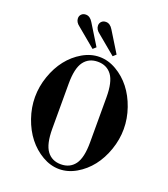

<svg xmlns="http://www.w3.org/2000/svg" viewBox="-170 -1068 1051 1204"><g transform="rotate(20 356.0 -466.0)"><path d="M70 -356C70 -309.3 78 -263 94 -217C110 -171 131.3 -131 158 -97C184.7 -63 216.3 -35.3 253 -14C289.7 7.3 327.3 18 366 18C404.7 18 442.3 7.3 479 -14C515.7 -35.3 547.3 -63 574 -97C600.7 -131 622 -171 638 -217C654 -263 662 -309.3 662 -356C662 -402.7 654 -449 638 -495C622 -541 600.7 -581 574 -615C547.3 -649 515.7 -676.7 479 -698C442.3 -719.3 404.7 -730 366 -730C327.3 -730 289.7 -719.3 253 -698C216.3 -676.7 184.7 -649 158 -615C131.3 -581 110 -541 94 -495C78 -449 70 -402.7 70 -356ZM240 -206V-506C240 -574.7 251 -623.8 273 -653.5C295 -683.2 326 -698 366 -698C406 -698 437 -683.2 459 -653.5C481 -623.8 492 -574.7 492 -506V-206C492 -137.3 481 -88.2 459 -58.5C437 -28.8 406 -14 366 -14C326 -14 295 -28.8 273 -58.5C251 -88.2 240 -137.3 240 -206ZM154 -912C154 -894.7 163 -879.3 181 -866L306 -762L326 -780L241 -918C228.3 -939.3 212.7 -950 194 -950C182 -950 172.3 -946.3 165 -939C157.7 -931.7 154 -922.7 154 -912ZM288 -912C288 -894.7 297 -879.3 315 -866L440 -762L460 -780L375 -918C362.3 -939.3 346.7 -950 328 -950C316 -950 306.3 -946.3 299 -939C291.7 -931.7 288 -922.7 288 -912Z"/></g></svg>

Font: Km Standard TT
Style: Bold
Weight: 700
Designer: Alexey Kryukov <alexios@thessalonica.org.ru>
Version: Version 2.0.2